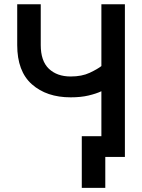

<svg xmlns="http://www.w3.org/2000/svg" viewBox="-20 -743 673 909"><path d="M314.5 -282.2Q200.7 -282.2 131.1 -343.8Q61.5 -405.3 61.5 -529.8V-722.7H172.9V-529.8Q172.9 -454.1 211.4 -417.5Q250 -380.9 314.5 -380.9Q367.7 -380.9 404.8 -398.4Q441.9 -416 460 -430.2V-722.7H571.3V0H478.5V146.5H367.2V-98.1H460V-311Q435.1 -299.3 398.9 -290.8Q362.8 -282.2 314.5 -282.2Z"/></svg>

Font: Giphurs Medium
Style: Regular
Weight: 500
Version: Version 0.920; ttfautohint (v1.8.4.7-5d5b)